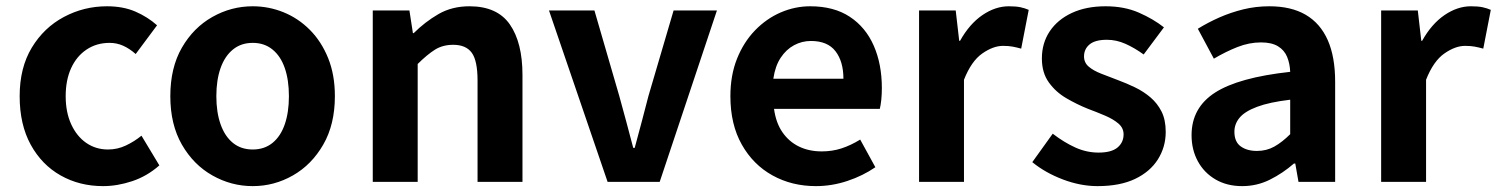

<svg xmlns="http://www.w3.org/2000/svg" viewBox="-20 -594 4888 627"><path d="M316.8 13.8Q239.7 13.8 178 -21.1Q116.3 -55.9 80.2 -121.7Q44.2 -187.5 44.2 -279.9Q44.2 -372.8 83.8 -438.4Q123.4 -503.9 188.8 -538.7Q254.1 -573.5 329.5 -573.5Q382 -573.5 422.1 -556.2Q462.2 -538.8 492.9 -511.4L423.1 -417.6Q402.6 -435.6 381.9 -444.8Q361.2 -454 338.1 -454Q295.4 -454 262.9 -432.3Q230.3 -410.7 212.4 -371.7Q194.5 -332.7 194.5 -279.9Q194.5 -227.4 212.5 -188.2Q230.5 -148.9 261.7 -127.3Q292.9 -105.8 332.7 -105.8Q363.4 -105.8 391 -118.8Q418.7 -131.9 442 -150.9L500.4 -53.9Q460.4 -18.6 411.8 -2.4Q363.2 13.8 316.8 13.8Z M805.3 13.8Q735.3 13.8 673.6 -21.1Q611.9 -55.9 574 -121.7Q536.2 -187.5 536.2 -279.9Q536.2 -372.8 574 -438.4Q611.9 -503.9 673.6 -538.7Q735.3 -573.5 805.3 -573.5Q857.7 -573.5 906.1 -553.9Q954.4 -534.2 992 -496.4Q1029.6 -458.5 1051.6 -404.2Q1073.6 -349.8 1073.6 -279.9Q1073.6 -187.5 1035.6 -121.7Q997.7 -55.9 936.5 -21.1Q875.3 13.8 805.3 13.8ZM805.3 -105.8Q843.3 -105.8 869.9 -127.3Q896.5 -148.9 910 -188.2Q923.5 -227.4 923.5 -279.9Q923.5 -332.7 910 -371.7Q896.5 -410.7 869.9 -432.3Q843.3 -454 805.3 -454Q767.2 -454 740.7 -432.3Q714.1 -410.7 700.3 -371.7Q686.5 -332.7 686.5 -279.9Q686.5 -227.4 700.3 -188.2Q714.1 -148.9 740.7 -127.3Q767.2 -105.8 805.3 -105.8Z M1197.3 0V-559.8H1317L1328.4 -485.9H1331.2Q1367.5 -522.2 1411.7 -547.9Q1455.9 -573.5 1513.2 -573.5Q1603.6 -573.5 1644.9 -514.3Q1686.2 -455 1686.2 -349.1V0H1539.5V-330.9Q1539.5 -396 1520.5 -421.9Q1501.5 -447.7 1460.1 -447.7Q1425.9 -447.7 1400.6 -431.9Q1375.3 -416 1344 -385.1V0Z M1964.2 0 1772.8 -559.8H1921.2L2002.3 -280.6Q2014 -239.5 2025.2 -196.7Q2036.5 -153.9 2047.9 -111.1H2052.7Q2064.4 -153.9 2075.7 -196.7Q2086.9 -239.5 2097.6 -280.6L2179.7 -559.8H2321.2L2134.3 0Z M2644.4 13.8Q2565.9 13.8 2502.7 -21.2Q2439.5 -56.1 2402.4 -121.9Q2365.2 -187.7 2365.2 -279.9Q2365.2 -348.1 2386.8 -402.2Q2408.4 -456.3 2445.6 -494.8Q2482.8 -533.2 2529.5 -553.4Q2576.3 -573.5 2625.7 -573.5Q2703.1 -573.5 2755 -539.3Q2806.9 -505.1 2833.4 -444.7Q2859.8 -384.4 2859.8 -306.4Q2859.8 -285.9 2857.9 -267.6Q2855.9 -249.4 2853.1 -238.4H2507.7Q2513.9 -192.8 2535.2 -162.1Q2556.4 -131.4 2589.1 -115.5Q2621.8 -99.6 2663.6 -99.6Q2697.6 -99.6 2728 -109.4Q2758.3 -119.3 2789.1 -138.2L2838.6 -47.9Q2797.7 -19.8 2747 -3Q2696.4 13.8 2644.4 13.8ZM2505.4 -336.9H2734.3Q2734.3 -393.2 2708.4 -426.7Q2682.6 -460.2 2628.1 -460.2Q2599 -460.2 2573.2 -446.4Q2547.4 -432.6 2529.4 -405.4Q2511.4 -378.2 2505.4 -336.9Z M2981.3 0V-559.8H3101L3112.4 -460.8H3115.2Q3145.9 -515.8 3188.2 -544.7Q3230.5 -573.5 3274.3 -573.5Q3297.7 -573.5 3312.4 -570.4Q3327.2 -567.2 3339.4 -561.8L3314.8 -435.2Q3299.4 -439.4 3286.5 -441.8Q3273.6 -444.2 3255.3 -444.2Q3223.4 -444.2 3187.7 -419.3Q3152 -394.4 3128 -333.6V0Z M3564.1 13.8Q3508.3 13.8 3450.7 -8.1Q3393.1 -30 3351.1 -64.5L3417.8 -157.4Q3455.4 -128.6 3491.9 -112.2Q3528.4 -95.7 3567.7 -95.7Q3609.5 -95.7 3629.4 -112.3Q3649.2 -128.9 3649.2 -155.2Q3649.2 -176.1 3632.3 -190.6Q3615.5 -205 3588.5 -216.5Q3561.5 -228 3532 -239Q3496.7 -253.2 3462.2 -273.3Q3427.7 -293.4 3405.1 -324.9Q3382.4 -356.4 3382.4 -403Q3382.4 -453.3 3408 -491.7Q3433.7 -530.1 3480.4 -551.8Q3527.2 -573.5 3590.5 -573.5Q3651.6 -573.5 3699.2 -552.7Q3746.8 -531.8 3781 -504.7L3714.8 -416.1Q3684.9 -437.7 3655.3 -450.9Q3625.6 -464.1 3594.8 -464.1Q3556.3 -464.1 3538.2 -449Q3520 -433.9 3520 -409.7Q3520 -389.6 3535.2 -376.5Q3550.4 -363.4 3576.1 -353.4Q3601.9 -343.4 3631.3 -332.2Q3659.4 -321.8 3686.9 -308.5Q3714.4 -295.2 3737.1 -275.9Q3759.7 -256.5 3773.3 -229.5Q3786.8 -202.4 3786.8 -163.4Q3786.8 -114.3 3761.4 -73.8Q3735.9 -33.2 3686.6 -9.7Q3637.3 13.8 3564.1 13.8Z M4036.4 13.8Q3986.9 13.8 3949.6 -7.9Q3912.4 -29.5 3891.8 -67.2Q3871.2 -105 3871.2 -152.6Q3871.2 -242.2 3947.9 -291.6Q4024.7 -341 4193.3 -359.4Q4192.2 -386.8 4183.1 -408.6Q4174 -430.4 4153.4 -442.9Q4132.8 -455.5 4098.1 -455.5Q4059.3 -455.5 4021.3 -440.5Q3983.3 -425.6 3944 -402.4L3891.7 -500.1Q3925.1 -520.7 3962.2 -537.1Q3999.3 -553.4 4040.3 -563.5Q4081.3 -573.5 4125.1 -573.5Q4196.4 -573.5 4244 -545.7Q4291.6 -517.8 4315.9 -463Q4340.1 -408.3 4340.1 -327V0H4220.4L4209.9 -59.9H4205.4Q4169.3 -28.4 4127 -7.3Q4084.8 13.8 4036.4 13.8ZM4084.7 -101.1Q4116.1 -101.1 4141.6 -115.4Q4167.1 -129.7 4193.3 -155.8V-268.4Q4125.4 -260.3 4085.2 -245.2Q4045 -230.1 4028.1 -209.7Q4011.1 -189.3 4011.1 -163.8Q4011.1 -130.8 4031.7 -116Q4052.3 -101.1 4084.7 -101.1Z M4490.3 0V-559.8H4610L4621.4 -460.8H4624.2Q4654.9 -515.8 4697.2 -544.7Q4739.5 -573.5 4783.3 -573.5Q4806.7 -573.5 4821.4 -570.4Q4836.2 -567.2 4848.4 -561.8L4823.8 -435.2Q4808.4 -439.4 4795.5 -441.8Q4782.6 -444.2 4764.3 -444.2Q4732.4 -444.2 4696.7 -419.3Q4661 -394.4 4637 -333.6V0Z"/></svg>

Font: Shanggu Sans SC VF
Style: Regular
Weight: 250
Designer: GuiWonder
Version: Version 1.021